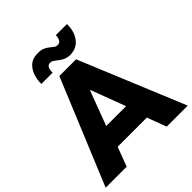

<svg xmlns="http://www.w3.org/2000/svg" viewBox="-253 -1080 1237 1237"><g transform="rotate(-45 366.0 -461.0)"><path d="M-7.8 0 290 -719.7H442.4L740.2 0H548.8L482.4 -175.8L468.8 -246.1L368.2 -513.7H364.3L263.7 -246.1L250 -175.8L183.6 0ZM168 -131.8V-278.3H564.5V-131.8ZM171.9 -765.6Q171.9 -834 203.6 -878.7Q235.4 -923.3 293.9 -921.9Q323.2 -922.9 342.3 -914.8Q361.3 -906.7 374.5 -895.8Q387.7 -884.8 398.9 -876.5Q410.2 -868.2 423.8 -868.2Q442.4 -868.2 451.2 -883.3Q460 -898.4 460 -921.9H561.5Q562.5 -856 530.5 -812Q498.5 -768.1 437.5 -765.6Q409.2 -766.6 390.6 -775.4Q372.1 -784.2 358.6 -795.2Q345.2 -806.2 333.5 -814.2Q321.8 -822.3 307.6 -822.3Q290 -822.3 282.2 -807.6Q274.4 -793 274.4 -765.6Z"/></g></svg>

Font: Reddit Sans Black
Style: Regular
Weight: 900
Version: Version 1.014